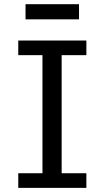

<svg xmlns="http://www.w3.org/2000/svg" viewBox="-20 -909 516 929"><path d="M397.9 -712.9V-642.1H278.3V-70.8H397.9V0H68.4V-70.8H185.5V-642.1H68.4V-712.9ZM103.5 -888.7H362.3V-815.4H103.5Z"/></svg>

Font: Andika FrenchTight
Style: Regular
Weight: 400
Designer: Victor Gaultney, Annie Olsen, Julie Remington, Don Collingsworth, Eric Hays, Becca Hirsbrunner
Foundry: SIL International
Version: Version 5.000 ; Dig1 Dig4Opn Dig7 LnSpcTght